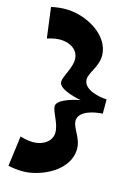

<svg xmlns="http://www.w3.org/2000/svg" viewBox="-142 -878 763 1113"><g transform="rotate(15 239.0 -321.5)"><path d="M23 155C54 162 83 165 110 165C219 165 382 90 382 -42C382 -108 331 -154 331 -197C331 -257 421 -276 473 -278V-364C430 -365 331 -384 331 -446C331 -488 382 -534 382 -601C382 -726 231 -808 110 -808C83 -808 54 -805 23 -798L47 -615C78 -625 103 -629 125 -629C177 -629 236 -601 236 -540C236 -485 192 -429 192 -394C192 -345 326 -321 329 -321C326 -321 192 -296 192 -248C192 -214 236 -157 236 -102C236 -46 182 -14 125 -14C103 -14 78 -18 47 -27Z"/></g></svg>

Font: Galindo
Style: Regular
Weight: 400
Designer: Astigmatic (AOETI)
Foundry: Astigmatic (AOETI)
Version: Version 1.000